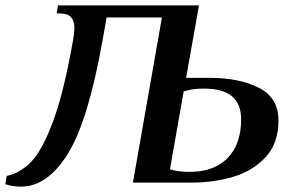

<svg xmlns="http://www.w3.org/2000/svg" viewBox="-76 -680 1085 715"><path d="M-56 6 -51 -25Q-1 -35 40.5 -78Q82 -121 122 -229Q162 -337 196 -530Q201 -558 201 -576Q201 -602 188.5 -616Q176 -630 145 -630H135L140 -660H665L617 -390H707Q815 -390 888 -353Q961 -316 961 -231Q961 -145 912 -93.5Q863 -42 790.5 -21Q718 0 639 0H419L527 -615H321L306 -530Q253 -231 177 -108Q101 15 2 15Q-29 15 -56 6ZM631 -40Q721 -40 771.5 -91.5Q822 -143 822 -236Q822 -350 685 -350H680Q651 -350 629 -345Q615 -341 608 -340L557 -50Q566 -46 576 -45Q598 -40 626 -40Z"/></svg>

Font: Philosopher
Style: Bold Italic
Weight: 700
Italic angle: -10°
Designer: Jovanny Lemonad
Foundry: Jovanny Lemonad
Version: Version 2.000